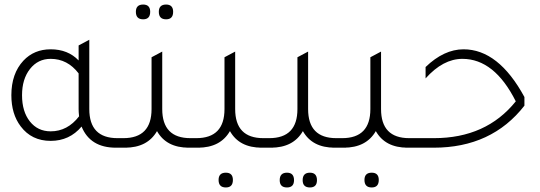

<svg xmlns="http://www.w3.org/2000/svg" viewBox="-20 -650 2378 845"><path d="M497 -42H540V0H490Q377 0 339 -93Q286 -30 203 -30Q119 -30 71 -94Q30 -148 30 -231Q30 -326 83 -383Q130 -433 203 -433Q279 -433 326 -384V-450L373 -475V-170Q373 -42 497 -42ZM326 -327Q277 -391 203 -391Q147 -391 112 -346.5Q77 -302 77 -231Q77 -159 111.5 -115.5Q146 -72 203 -72Q277 -72 328 -138Q326 -158 326 -169Z M610 -565Q578 -565 578 -598Q578 -630 610 -630Q641 -630 641 -598Q641 -565 610 -565ZM711 -565Q679 -565 679 -598Q679 -630 711 -630Q742 -630 742 -598Q742 -565 711 -565ZM818 -42H861V0H811Q712 0 671 -73Q629 0 530 0H480V-42H523Q647 -42 647 -170V-398L694 -423V-170Q694 -42 818 -42Z M1139 -42H1182V0H1132Q1033 0 992 -73Q950 0 851 0H801V-42H844Q968 -42 968 -170V-398L1015 -423V-170Q1015 -42 1139 -42ZM974 110Q1005 110 1005 142Q1005 175 974 175Q942 175 942 142Q942 110 974 110Z M1460 -42H1503V0H1453Q1354 0 1313 -73Q1271 0 1172 0H1122V-42H1165Q1289 -42 1289 -170V-398L1336 -423V-170Q1336 -42 1460 -42ZM1243 110Q1274 110 1274 143Q1274 175 1243 175Q1211 175 1211 143Q1211 110 1243 110ZM1344 110Q1375 110 1375 143Q1375 175 1344 175Q1312 175 1312 143Q1312 110 1344 110Z M1781 -42H1824V0H1774Q1675 0 1634 -73Q1592 0 1493 0H1443V-42H1486Q1610 -42 1610 -170V-398L1657 -423V-170Q1657 -42 1781 -42ZM1616 110Q1647 110 1647 142Q1647 175 1616 175Q1584 175 1584 142Q1584 110 1616 110Z M1764 0V-42H1890Q2120 -42 2250 -204Q2156 -391 2015 -391Q1930 -391 1853 -305V-355Q1934 -433 2020 -433Q2174 -433 2288 -223V-185Q2144 0 1889 0Z"/></svg>

Font: Tajawal Light
Style: Regular
Weight: 300
Designer: Boutros Fonts
Foundry: Created by Boutros International 2017
Version: Version 1.700